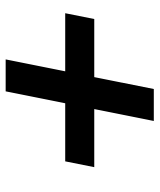

<svg xmlns="http://www.w3.org/2000/svg" viewBox="36 -680 550 661"><g transform="rotate(-90 310.5 -350.0)"><path d="M436 -605 334 -95H224L326 -605ZM85 -400H595L575 -300H65Z"/></g></svg>

Font: Albert Sans SemiBold
Style: Italic
Weight: 600
Italic angle: -11.25°
Designer: Andreas Rasmussen
Foundry: a.Foundry
Version: Version 1.025